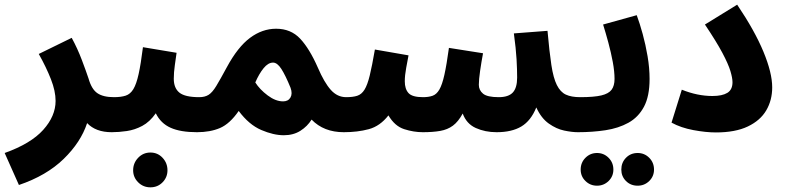

<svg xmlns="http://www.w3.org/2000/svg" viewBox="-56 -561 3369 822"><path d="M25 231 -36 94Q76 54 129 -5Q182 -64 182 -129Q182 -171 162 -222Q142 -273 110 -330L251 -399Q276 -353 294.5 -304Q313 -255 323 -225Q336 -179 361 -162Q386 -145 432 -145Q471 -145 489 -123.5Q507 -102 507 -72Q507 -37 485 -16Q463 5 422 5Q354 5 317 -34Q290 48 216.5 119.5Q143 191 25 231Z M588 241Q557 241 535.5 219.5Q514 198 514 168Q514 137 535.5 114.5Q557 92 588 92Q619 92 640 114.5Q661 137 661 168Q661 198 640 219.5Q619 241 588 241Z M422 5 432 -145Q462 -145 482 -151.5Q502 -158 515 -179.5Q528 -201 537.5 -244Q547 -287 556 -359L700 -335Q697 -313 692.5 -282Q688 -251 688 -224Q688 -184 712 -164.5Q736 -145 797 -145Q836 -145 854 -123.5Q872 -102 872 -72Q872 -37 850.5 -16Q829 5 787 5Q717 5 674.5 -14Q632 -33 611 -76Q585 -39 553 -22Q521 -5 487 0Q453 5 422 5Z M787 5 797 -145Q821 -145 837 -155Q853 -165 870 -193Q887 -221 915 -273Q962 -360 1014.5 -399Q1067 -438 1126 -438Q1189 -438 1229 -395.5Q1269 -353 1305 -271Q1332 -208 1360 -176.5Q1388 -145 1426 -145Q1465 -145 1483 -123.5Q1501 -102 1501 -72Q1501 -38 1479 -16.5Q1457 5 1416 5Q1330 5 1278 -49Q1260 -20 1230 -1Q1200 18 1159 18Q1115 18 1062.5 -4.5Q1010 -27 966 -86Q928 -31 886 -13Q844 5 787 5ZM1037 -208Q1056 -178 1090 -152.5Q1124 -127 1156 -127Q1178 -127 1187.5 -143.5Q1197 -160 1188 -185Q1166 -239 1148.5 -266Q1131 -293 1113 -293Q1092 -293 1072.5 -269Q1053 -245 1037 -208Z M1416 5 1426 -145Q1455 -145 1473.5 -151Q1492 -157 1504.5 -177Q1517 -197 1527 -238Q1537 -279 1549 -349L1693 -324Q1689 -303 1683 -270.5Q1677 -238 1677 -213Q1677 -180 1693 -162.5Q1709 -145 1755 -145Q1779 -145 1796 -151Q1813 -157 1825 -177.5Q1837 -198 1846.5 -240.5Q1856 -283 1866 -356L2012 -333Q2005 -296 1999.5 -258Q1994 -220 1994 -198Q1994 -175 2012 -160Q2030 -145 2079 -145Q2121 -145 2139.5 -165Q2158 -185 2158 -229Q2158 -263 2155.5 -307.5Q2153 -352 2144 -418L2288 -429Q2296 -339 2304.5 -283Q2313 -227 2328 -197Q2343 -167 2366.5 -156Q2390 -145 2428 -145Q2467 -145 2485 -123.5Q2503 -102 2503 -72Q2503 -37 2481.5 -16Q2460 5 2418 5Q2393 5 2359.5 -2Q2326 -9 2293.5 -32Q2261 -55 2240 -101Q2217 -44 2176 -19.5Q2135 5 2070 5Q2021 5 1981 -13Q1941 -31 1925 -75Q1906 -40 1883 -23Q1860 -6 1828.5 -0.5Q1797 5 1754 5Q1715 5 1674.5 -8Q1634 -21 1607 -67Q1571 -21 1523 -8Q1475 5 1416 5Z M2674 234Q2644 234 2624 214Q2604 194 2604 165Q2604 135 2624 114.5Q2644 94 2674 94Q2703 94 2723.5 114.5Q2744 135 2744 165Q2744 194 2723.5 214Q2703 234 2674 234ZM2500 234Q2471 234 2450.5 214Q2430 194 2430 165Q2430 135 2450.5 114.5Q2471 94 2500 94Q2529 94 2549.5 114.5Q2570 135 2570 165Q2570 194 2549.5 214Q2529 234 2500 234Z M2418 5 2428 -145Q2487 -145 2518.5 -152.5Q2550 -160 2562.5 -177Q2575 -194 2575 -223Q2575 -255 2567.5 -295.5Q2560 -336 2548.5 -378.5Q2537 -421 2526 -456L2670 -496Q2683 -461 2695.5 -415.5Q2708 -370 2716.5 -320Q2725 -270 2725 -223Q2725 -149 2701 -104Q2677 -59 2634.5 -35.5Q2592 -12 2536.5 -3.5Q2481 5 2418 5Z M2819 -36 2863 -177Q2930 -150 2994 -150Q3036 -150 3058 -163.5Q3080 -177 3080 -209Q3080 -227 3071 -257Q3062 -287 3036.5 -335Q3011 -383 2962 -456L3100 -541Q3175 -430 3212.5 -339.5Q3250 -249 3250 -187Q3250 -132 3224.5 -88.5Q3199 -45 3145.5 -19.5Q3092 6 3009 6Q2966 6 2912.5 -4Q2859 -14 2819 -36Z"/></svg>

Font: Noto Sans Arabic SemCond ExtBd
Style: Regular
Weight: 800
Width: 4
Designer: Monotype Design Team, Nadine Chahine, Nizar Qandah and Khaled Hosny
Foundry: Monotype Imaging Inc.
Version: Version 2.012; ttfautohint (v1.8.4.7-5d5b)